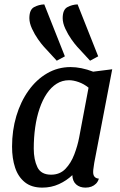

<svg xmlns="http://www.w3.org/2000/svg" viewBox="-20 -836 549 876"><path d="M173 20Q124 20 93.5 -4.5Q63 -29 49 -71Q35 -113 35 -167Q35 -241 54.5 -306.5Q74 -372 110 -422.5Q146 -473 195 -501.5Q244 -530 302 -530Q350 -530 405 -509L492 -520L410 -93Q409 -84 407 -72Q405 -60 405 -51Q405 -37 411.5 -29.5Q418 -22 431 -21Q427 -7 418 2Q409 11 397 15.5Q385 20 370 20Q344 20 327.5 5.5Q311 -9 310 -37Q284 -12 249 4Q214 20 173 20ZM213 -39Q253 -39 278.5 -65.5Q304 -92 319 -131.5Q334 -171 341 -208L384 -436Q363 -453 339 -461.5Q315 -470 295 -470Q264 -470 238.5 -454Q213 -438 193.5 -409Q174 -380 160.5 -340.5Q147 -301 140.5 -254.5Q134 -208 134 -158Q134 -108 150.5 -73.5Q167 -39 213 -39ZM391 -559 332 -623Q321 -635 305.5 -657Q290 -679 278 -705Q266 -731 266 -753Q266 -792 287.5 -803.5Q309 -815 334 -816L428 -579ZM239 -559 180 -623Q169 -635 153.5 -657Q138 -679 126 -705Q114 -731 114 -753Q114 -792 135.5 -803.5Q157 -815 182 -816L276 -579Z"/></svg>

Font: Sansita Swashed Light Light
Style: Regular
Weight: 300
Version: Version 1.003